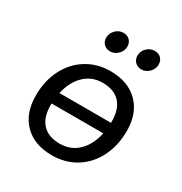

<svg xmlns="http://www.w3.org/2000/svg" viewBox="-164 -816 901 948"><g transform="rotate(30 286.5 -341.5)"><path d="M48 -208Q48 -291 81 -356.5Q114 -422 173.5 -459Q233 -496 309 -496Q409 -496 467 -438Q525 -380 525 -280Q525 -197 492 -131Q459 -65 399.5 -28Q340 9 264 9Q163 9 105.5 -49Q48 -107 48 -208ZM430 -212H135V-203Q135 -133 169.5 -96.5Q204 -60 268 -60Q331 -60 373 -101Q415 -142 430 -212ZM437 -276V-285Q437 -354 402.5 -390.5Q368 -427 304 -427Q242 -427 200 -386Q158 -345 143 -276ZM206 -628Q206 -654 225 -673Q244 -692 269 -692Q291 -692 305 -678Q319 -664 319 -642Q319 -617 300 -598Q281 -579 256 -579Q234 -579 220 -593Q206 -607 206 -628ZM384 -629Q384 -655 403 -673.5Q422 -692 448 -692Q470 -692 483.5 -678Q497 -664 497 -642Q497 -617 478 -598Q459 -579 434 -579Q412 -579 398 -593.5Q384 -608 384 -629Z"/></g></svg>

Font: SN Pro
Style: Italic
Weight: 400
Italic angle: -9°
Designer: Tobias Whetton
Foundry: Supernotes
Version: Version 1.003